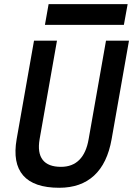

<svg xmlns="http://www.w3.org/2000/svg" viewBox="-20 -888 637 918"><path d="M263.2 9.8Q142.1 9.8 90.8 -49.1Q39.6 -107.9 59.6 -222.7L142.6 -693.4H252.4L169.4 -222.7Q158.2 -157.2 184.1 -123.8Q210 -90.3 271.5 -90.3Q326.2 -90.3 359.4 -123.8Q392.6 -157.2 403.8 -222.7L486.8 -693.4H596.7L513.7 -222.7Q493.2 -106.9 429.9 -48.6Q366.7 9.8 263.2 9.8ZM194.8 -769 212.4 -868.2H590.3L572.3 -769Z"/></svg>

Font: Cascadia Mono Medium
Style: Italic
Weight: 500
Italic angle: -10°
Monospace: yes
Designer: Aaron Bell
Foundry: Saja Typeworks
Version: Version 2407.024